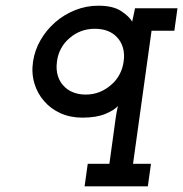

<svg xmlns="http://www.w3.org/2000/svg" viewBox="-20 -404 643 674"><path d="M288 171 277 250H499L510 171H447L512 -296H592L603 -375H454Q452 -363 449 -351Q446 -339 444 -328Q434 -346 405.5 -365Q377 -384 325 -384Q283 -384 244 -368.5Q205 -353 174 -326Q143 -299 122.5 -263.5Q102 -228 96 -188Q90 -148 100.5 -112Q111 -76 135 -49Q158 -22 192.5 -6.5Q227 9 269 9Q318 9 349.5 -4Q381 -17 394 -32Q392 -25 390 -13Q388 -1 387 4L364 171ZM180 -188Q183 -213 194.5 -234Q206 -255 224 -270Q242 -286 264.5 -294.5Q287 -303 313 -303Q338 -303 357.5 -295.5Q377 -288 390 -274Q405 -259 411.5 -236.5Q418 -214 414 -188Q411 -164 399.5 -142.5Q388 -121 370 -106Q352 -90 329.5 -81Q307 -72 281 -72Q259 -72 240.5 -78.5Q222 -85 209 -97Q191 -113 183.5 -136.5Q176 -160 180 -188Z"/></svg>

Font: Josefin Slab Thin
Style: Bold Italic
Weight: 700
Italic angle: -12°
Version: Version 2.000